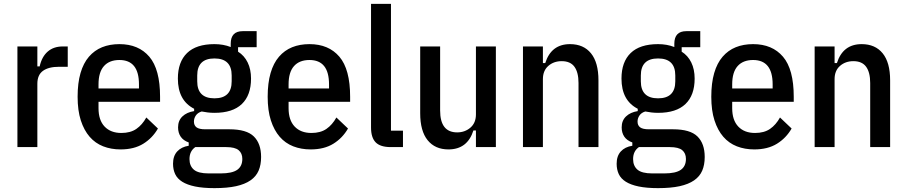

<svg xmlns="http://www.w3.org/2000/svg" viewBox="-20 -760 4684 992"><path d="M70 0V-520H173V-417H185Q196 -467 226.5 -493.5Q257 -520 304 -520H330V-415H286Q231 -415 202 -394Q173 -373 173 -327V0Z M603 12Q554 12 513 -4Q472 -20 443 -53.5Q414 -87 397.5 -138Q381 -189 381 -260Q381 -331 396 -382.5Q411 -434 439.5 -467Q468 -500 507.5 -516Q547 -532 597 -532Q696 -532 751.5 -467Q807 -402 807 -260V-234H489V-201Q489 -139 520.5 -106Q552 -73 607 -73Q654 -73 684.5 -94Q715 -115 736 -153L796 -96Q768 -47 720.5 -17.5Q673 12 603 12ZM597 -450Q545 -450 517 -418.5Q489 -387 489 -324V-303H698V-324Q698 -450 597 -450Z M1329 51Q1329 92 1316 122Q1303 152 1274 172Q1245 192 1199.5 202Q1154 212 1088 212Q1029 212 988 203.5Q947 195 921.5 179Q896 163 885 139.5Q874 116 874 86Q874 46 895.5 22.5Q917 -1 955 -7V-24Q927 -34 913.5 -54Q900 -74 900 -102Q900 -137 922.5 -158.5Q945 -180 983 -186V-198Q899 -241 899 -354Q899 -440 946.5 -486Q994 -532 1088 -532Q1134 -532 1172 -517V-534Q1172 -599 1234 -599H1306V-516H1210V-493Q1242 -473 1259.5 -437.5Q1277 -402 1277 -354Q1277 -268 1229.5 -222.5Q1182 -177 1088 -177Q1070 -177 1053.5 -179Q1037 -181 1022 -184Q1002 -178 992 -163.5Q982 -149 982 -132Q982 -112 995.5 -102Q1009 -92 1040 -92H1165Q1254 -92 1291.5 -55Q1329 -18 1329 51ZM1232 61Q1232 32 1213 16Q1194 0 1149 0H989Q959 21 959 62Q959 97 981.5 116.5Q1004 136 1058 136H1120Q1179 136 1205.5 117.5Q1232 99 1232 61ZM1088 -252Q1177 -252 1177 -340V-370Q1177 -458 1088 -458Q999 -458 999 -370V-340Q999 -252 1088 -252Z M1585 12Q1536 12 1495 -4Q1454 -20 1425 -53.5Q1396 -87 1379.5 -138Q1363 -189 1363 -260Q1363 -331 1378 -382.5Q1393 -434 1421.5 -467Q1450 -500 1489.5 -516Q1529 -532 1579 -532Q1678 -532 1733.5 -467Q1789 -402 1789 -260V-234H1471V-201Q1471 -139 1502.5 -106Q1534 -73 1589 -73Q1636 -73 1666.5 -94Q1697 -115 1718 -153L1778 -96Q1750 -47 1702.5 -17.5Q1655 12 1585 12ZM1579 -450Q1527 -450 1499 -418.5Q1471 -387 1471 -324V-303H1680V-324Q1680 -450 1579 -450Z M1999 0Q1945 0 1921 -24.5Q1897 -49 1897 -101V-740H2000V-85H2062V0Z M2439 -86H2426Q2395 12 2297 12Q2228 12 2189.5 -35.5Q2151 -83 2151 -175V-520H2254V-189Q2254 -76 2342 -76Q2382 -76 2410.5 -100.5Q2439 -125 2439 -169V-520H2542V0H2439Z M2682 0V-520H2785V-434H2797Q2828 -532 2925 -532Q2995 -532 3033.5 -484.5Q3072 -437 3072 -345V0H2969V-331Q2969 -386 2948 -415Q2927 -444 2882 -444Q2841 -444 2813 -419.5Q2785 -395 2785 -351V0Z M3621 51Q3621 92 3608 122Q3595 152 3566 172Q3537 192 3491.5 202Q3446 212 3380 212Q3321 212 3280 203.5Q3239 195 3213.5 179Q3188 163 3177 139.5Q3166 116 3166 86Q3166 46 3187.5 22.5Q3209 -1 3247 -7V-24Q3219 -34 3205.5 -54Q3192 -74 3192 -102Q3192 -137 3214.5 -158.5Q3237 -180 3275 -186V-198Q3191 -241 3191 -354Q3191 -440 3238.5 -486Q3286 -532 3380 -532Q3426 -532 3464 -517V-534Q3464 -599 3526 -599H3598V-516H3502V-493Q3534 -473 3551.5 -437.5Q3569 -402 3569 -354Q3569 -268 3521.5 -222.5Q3474 -177 3380 -177Q3362 -177 3345.5 -179Q3329 -181 3314 -184Q3294 -178 3284 -163.5Q3274 -149 3274 -132Q3274 -112 3287.5 -102Q3301 -92 3332 -92H3457Q3546 -92 3583.5 -55Q3621 -18 3621 51ZM3524 61Q3524 32 3505 16Q3486 0 3441 0H3281Q3251 21 3251 62Q3251 97 3273.5 116.5Q3296 136 3350 136H3412Q3471 136 3497.5 117.5Q3524 99 3524 61ZM3380 -252Q3469 -252 3469 -340V-370Q3469 -458 3380 -458Q3291 -458 3291 -370V-340Q3291 -252 3380 -252Z M3877 12Q3828 12 3787 -4Q3746 -20 3717 -53.5Q3688 -87 3671.5 -138Q3655 -189 3655 -260Q3655 -331 3670 -382.5Q3685 -434 3713.5 -467Q3742 -500 3781.5 -516Q3821 -532 3871 -532Q3970 -532 4025.5 -467Q4081 -402 4081 -260V-234H3763V-201Q3763 -139 3794.5 -106Q3826 -73 3881 -73Q3928 -73 3958.5 -94Q3989 -115 4010 -153L4070 -96Q4042 -47 3994.5 -17.5Q3947 12 3877 12ZM3871 -450Q3819 -450 3791 -418.5Q3763 -387 3763 -324V-303H3972V-324Q3972 -450 3871 -450Z M4189 0V-520H4292V-434H4304Q4335 -532 4432 -532Q4502 -532 4540.5 -484.5Q4579 -437 4579 -345V0H4476V-331Q4476 -386 4455 -415Q4434 -444 4389 -444Q4348 -444 4320 -419.5Q4292 -395 4292 -351V0Z"/></svg>

Font: IBM Plex Sans Condensed Medium
Style: Regular
Weight: 500
Width: 3
Designer: Mike Abbink, Paul van der Laan, Pieter van Rosmalen
Foundry: Bold Monday
Version: Version 1.3